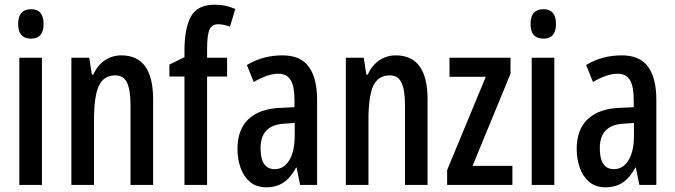

<svg xmlns="http://www.w3.org/2000/svg" viewBox="-20 -785 2866 815"><path d="M112 -746Q165 -746 165 -683Q165 -621 112 -621Q57 -621 57 -683Q57 -746 112 -746ZM158 -540V0H62V-540Z M495 -550Q630 -550 630 -363V0H534V-341Q534 -402 519.5 -433.5Q505 -465 470 -465Q420 -465 399.5 -420.5Q379 -376 379 -274V0H283V-540H359L370 -468H376Q393 -507 424.5 -528.5Q456 -550 495 -550Z M944 -460H859V0H763V-460H699V-511L763 -542V-569Q763 -665 790.5 -715Q818 -765 891 -765Q915 -765 935 -761Q955 -757 979 -747L956 -672Q942 -677 930 -679.5Q918 -682 906 -682Q879 -682 869 -658.5Q859 -635 859 -574V-540H944Z M1179 -550Q1256 -550 1291 -501.5Q1326 -453 1326 -362V0H1254L1239 -74H1237Q1215 -32 1184.5 -11Q1154 10 1110 10Q1068 10 1041 -13Q1014 -36 1001 -73Q988 -110 988 -153Q988 -235 1034.5 -279Q1081 -323 1167 -327L1230 -330V-361Q1230 -418 1214 -445Q1198 -472 1161 -472Q1117 -472 1057 -437L1028 -509Q1095 -550 1179 -550ZM1186 -260Q1086 -254 1086 -156Q1086 -67 1146 -67Q1185 -67 1208 -105Q1231 -143 1231 -209V-263Z M1660 -550Q1795 -550 1795 -363V0H1699V-341Q1699 -402 1684.5 -433.5Q1670 -465 1635 -465Q1585 -465 1564.5 -420.5Q1544 -376 1544 -274V0H1448V-540H1524L1535 -468H1541Q1558 -507 1589.5 -528.5Q1621 -550 1660 -550Z M2155 0H1878V-63L2042 -459H1888V-540H2147V-472L1986 -81H2155Z M2287 -746Q2340 -746 2340 -683Q2340 -621 2287 -621Q2232 -621 2232 -683Q2232 -746 2287 -746ZM2333 -540V0H2237V-540Z M2619 -550Q2696 -550 2731 -501.5Q2766 -453 2766 -362V0H2694L2679 -74H2677Q2655 -32 2624.5 -11Q2594 10 2550 10Q2508 10 2481 -13Q2454 -36 2441 -73Q2428 -110 2428 -153Q2428 -235 2474.5 -279Q2521 -323 2607 -327L2670 -330V-361Q2670 -418 2654 -445Q2638 -472 2601 -472Q2557 -472 2497 -437L2468 -509Q2535 -550 2619 -550ZM2626 -260Q2526 -254 2526 -156Q2526 -67 2586 -67Q2625 -67 2648 -105Q2671 -143 2671 -209V-263Z"/></svg>

Font: Noto Sans Thai Looped ExtraCondensed Medium
Style: Regular
Weight: 500
Width: 2
Designer: Sasikarn Vongin, Ben Mitchell
Foundry: The Fontpad Ltd
Version: Version 1.001; ttfautohint (v1.8.4.7-5d5b)